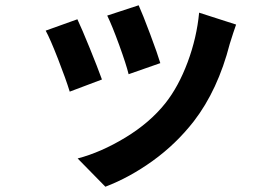

<svg xmlns="http://www.w3.org/2000/svg" viewBox="-20 -614 1040 727"><path d="M505 -594Q520 -561 548.5 -485Q577 -409 587 -375L467 -333Q458 -370 431.5 -443Q405 -516 386 -555ZM874 -521Q864 -493 850 -448Q805 -273 714 -155Q647 -69 559 -5.5Q471 58 379 93L274 -14Q362 -37 454.5 -93Q547 -149 606 -223Q656 -286 690.5 -378.5Q725 -471 734 -566ZM273 -541Q290 -505 319.5 -432.5Q349 -360 366 -313L244 -267Q230 -313 200 -390Q170 -467 153 -498Z"/></svg>

Font: Sinter Bold
Style: Regular
Weight: 700
Foundry: Adobe & rsms
Version: Version 1.000